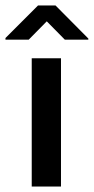

<svg xmlns="http://www.w3.org/2000/svg" viewBox="-60 -682 343 702"><path d="M163 0H56V-469H163ZM143 -662 263 -541V-537H177L111 -604L45 -537H-40V-543L79 -662Z"/></svg>

Font: Placeholder Sans Medium
Style: Regular
Weight: 500
Designer: The Branx Europe S.L
Version: Version 1.006;Fontself Maker 3.5.7